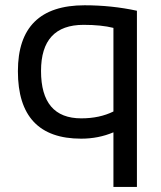

<svg xmlns="http://www.w3.org/2000/svg" viewBox="-20 -533 620 738"><path d="M416 -425.8Q369.6 -437.5 301.3 -437.5Q137.7 -437.5 137.7 -260.3Q137.7 -78.1 292.5 -78.1Q362.8 -78.1 416 -104.5ZM506.3 185.5H416V-24.4Q358.4 0 292 0Q48.8 0 48.8 -259.3Q48.8 -512.7 305.2 -512.7Q409.2 -512.7 506.3 -491.7Z"/></svg>

Font: Voltera
Style: Regular
Weight: 400
Designer: Bernd Montag
Version: Version 1.301